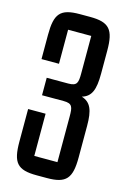

<svg xmlns="http://www.w3.org/2000/svg" viewBox="-111 -759 540 817"><g transform="rotate(15 159.0 -350.0)"><path d="M181 5C266 5 289 -22 289 -115V-254C289 -323 276 -355 235 -368C276 -380 289 -413 289 -483V-585C289 -678 266 -705 181 -705H136C50 -705 28 -678 28 -585V-478H105V-628H207V-464C207 -422 204 -407 165 -407H70V-330H165C204 -330 207 -315 207 -273V-72H105V-258H28V-115C28 -22 50 5 136 5Z"/></g></svg>

Font: Queering
Style: Regular
Weight: 400
Designer: Adam Naccarato
Foundry: adamnac
Version: Version 2.000;hotconv 1.0.109;makeotfexe 2.5.65596